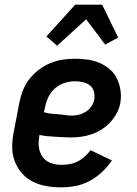

<svg xmlns="http://www.w3.org/2000/svg" viewBox="-20 -795 590 827"><path d="M244 12Q211 12 179.5 6.5Q148 1 120.5 -13Q93 -27 73 -50.5Q53 -74 42.5 -103Q32 -132 32.5 -165Q33 -198 40 -231L63 -351Q68 -378 78 -404Q88 -430 105.5 -453Q123 -476 146.5 -494Q170 -512 196.5 -523Q223 -534 249.5 -538Q276 -542 303 -542Q331 -542 358.5 -538Q386 -534 410 -523.5Q434 -513 453.5 -496Q473 -479 484 -456Q495 -433 499 -406Q503 -379 498 -350Q494 -328 482.5 -307Q471 -286 454.5 -268Q438 -250 417 -237Q396 -224 374 -216.5Q352 -209 329.5 -206Q307 -203 285 -203Q268 -203 251.5 -204Q235 -205 217.5 -206Q200 -207 183.5 -208.5Q167 -210 150 -214V-213Q147 -196 146.5 -179.5Q146 -163 150 -148Q154 -133 162.5 -120.5Q171 -108 184 -100Q197 -92 212.5 -88.5Q228 -85 244 -85Q261 -85 279 -88Q297 -91 313.5 -99Q330 -107 344 -119.5Q358 -132 370 -148L462 -104Q444 -77 419.5 -54Q395 -31 366 -15.5Q337 0 305.5 6Q274 12 244 12ZM290 -297Q305 -297 320.5 -301Q336 -305 350 -314Q364 -323 373.5 -337Q383 -351 386 -366Q389 -384 384.5 -400.5Q380 -417 367.5 -427Q355 -437 338 -441Q321 -445 303 -445Q281 -445 258.5 -438Q236 -431 217.5 -415Q199 -399 188.5 -377Q178 -355 174 -333L169 -312Q184 -307 199 -305.5Q214 -304 229.5 -303Q245 -302 259.5 -299.5Q274 -297 290 -297ZM226 -598 180 -638 304 -775H420L489 -633L433 -603L351 -712Z"/></svg>

Font: Lode
Style: Bold Italic
Weight: 700
Italic angle: -11°
Monospace: yes
Designer: Belleve Invis
Foundry: Belleve Invis
Version: Version 29.2.0; ttfautohint (v1.8.3)